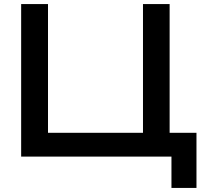

<svg xmlns="http://www.w3.org/2000/svg" viewBox="-20 -770 1011 944"><path d="M814 -750V-77L774 -117H946V154H823V-19L883 0H84V-750H216V-77L176 -117H723L683 -77V-750Z"/></svg>

Font: Bounded
Style: Regular
Weight: 400
Designer: Vlad Churkin
Version: Version 1.0